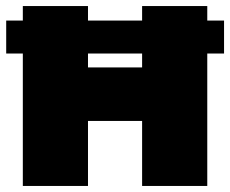

<svg xmlns="http://www.w3.org/2000/svg" viewBox="-20 -615 761 635"><path d="M0.5 -438V-547H721V-438ZM55.5 0V-595H271V-392H450V-595H665.5V0H450V-215H271V0Z"/></svg>

Font: Encode Sans SC Condensed Thin Black
Style: Regular
Weight: 900
Version: Version 3.002